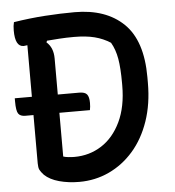

<svg xmlns="http://www.w3.org/2000/svg" viewBox="-52 -769 754 827"><g transform="rotate(-5 325.0 -355.0)"><path d="M12 -373H86V-596Q75 -594 70 -594Q33 -594 33 -664Q33 -685 37 -700Q106 -711 173 -715.5Q240 -720 301 -720Q436 -720 512.5 -646Q589 -572 589 -414V-389Q589 -298 563.5 -224Q538 -150 492.5 -98Q447 -46 387 -18Q327 10 258 10Q211 10 171 -1Q131 -12 108 -34Q95 -48 90.5 -57.5Q86 -67 86 -85V-294H51Q29 -294 20.5 -306.5Q12 -319 12 -359ZM198 -105Q206 -102 220 -100.5Q234 -99 246 -99Q311 -99 363.5 -132.5Q416 -166 447 -231Q478 -296 478 -388V-398Q478 -463 471 -503.5Q464 -544 446 -575Q415 -595 378 -604.5Q341 -614 289 -614Q255 -614 225.5 -612Q196 -610 172 -608L169 -601Q198 -576 198 -529V-373H291Q315 -373 324 -362Q333 -351 333 -325Q333 -308 330 -294H198Z"/></g></svg>

Font: Recursive Sn Csl St Med
Style: Regular
Weight: 500
Version: Version 1.079;hotconv 1.0.112;makeotfexe 2.5.65598; ttfautoh